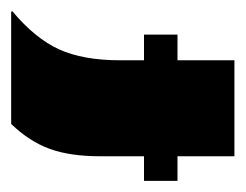

<svg xmlns="http://www.w3.org/2000/svg" viewBox="-81 -372 440 344"><g transform="rotate(-90 139.0 -200.0)"><path d="M31 0V-240Q31 -295 44.5 -331.5Q58 -368 89 -400H290L291 -398Q242 -357 222.5 -314Q203 -271 203 -205V0ZM-13 -102V-162H249V-102Z"/></g></svg>

Font: Tac One
Style: Regular
Weight: 400
Designer: Oluseyi Olusanya, David Udoh, Eyiyemi Adegbite, Mirko Velimirović
Version: Version 1.003; ttfautohint (v1.8.4.7-5d5b)